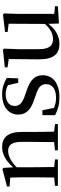

<svg xmlns="http://www.w3.org/2000/svg" viewBox="608 -1186 592 1849"><g transform="rotate(-90 904.5 -261.0)"><path d="M460 0H635V-28L562 -36C560 -91 559 -174 559 -230V-348C559 -482 505 -537 416 -537C350 -537 286 -508 218 -431L213 -526L200 -534L34 -490V-465L119 -459C121 -410 122 -363 122 -295V-230L120 -36L40 -28V0H294V-28L221 -36L219 -230V-398C280 -458 336 -479 375 -479C431 -479 463 -446 463 -352V-230L461 -36L382 -28V0Z M893 15C1031 15 1105 -52 1105 -145C1105 -217 1065 -265 963 -299L911 -317C837 -342 809 -369 809 -415C809 -467 849 -503 922 -503C954 -503 981 -496 1009 -481L1032 -382H1075L1079 -492C1027 -522 983 -537 921 -537C796 -537 726 -470 726 -382C726 -305 777 -260 860 -232L913 -213C995 -188 1019 -159 1019 -112C1019 -55 974 -18 888 -18C848 -18 818 -25 790 -38L768 -149H721L720 -27C775 1 825 15 893 15Z M1603 10 1769 0V-28L1696 -35V-383L1700 -518L1690 -529L1522 -509V-484L1601 -474L1599 -125C1557 -76 1506 -47 1453 -47C1391 -47 1356 -81 1356 -183V-383L1361 -518L1350 -529L1181 -511V-485L1261 -473L1258 -186C1257 -37 1312 15 1408 15C1486 15 1550 -27 1600 -91Z"/></g></svg>

Font: Noto Serif JP Medium
Style: Regular
Weight: 500
Designer: Ryoko NISHIZUKA 西塚涼子 (kana & ideographs); Frank Grießhammer (Latin, Greek & Cyrillic); Wenlong ZHANG 张文龙 (bopomofo); San
Foundry: Adobe
Version: Version 2.001;hotconv 1.1.0;makeotfexe 2.6.0